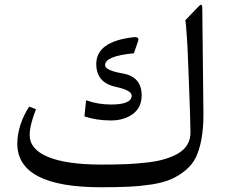

<svg xmlns="http://www.w3.org/2000/svg" viewBox="-20 -770 965 818"><path d="M410.6 27.8C457 27.8 496.6 26.9 529.3 25.4C561.5 23.9 594.2 20.5 627.4 15.6C660.2 10.3 687.5 2.9 708.5 -6.3C751 -25.4 793 -55.2 814.5 -99.6C835.4 -144 847.2 -205.1 846.7 -285.6L841.8 -734.9C841.8 -745.1 839.8 -750 836.4 -750C834.5 -750 830.6 -747.1 824.2 -740.7L769.5 -683.6C771 -675.3 772 -666 772.9 -655.3C774.9 -633.8 776.9 -597.7 778.8 -569.8C779.3 -555.7 780.3 -536.6 781.2 -511.7C782.2 -486.8 783.2 -465.8 783.7 -448.2C784.2 -430.2 785.2 -404.8 786.6 -371.1C787.6 -337.4 788.6 -309.6 789.6 -287.6C791 -235.4 791.5 -208.5 791.5 -207C791.5 -187.5 787.6 -170.4 779.3 -155.8C763.2 -126 728.5 -106.9 686.5 -93.8C665.5 -86.9 639.6 -81.5 609.9 -78.1C549.3 -70.8 492.7 -68.8 412.6 -68.8C211.9 -68.8 106.4 -114.3 106.4 -194.3C106.4 -222.2 115.2 -258.8 133.3 -304.7L104.5 -315.9C71.8 -267.1 53.7 -208.5 53.7 -158.2C53.7 -34.2 172.9 27.8 410.6 27.8ZM583.5 -363.8C583.5 -416.5 556.6 -447.8 502.9 -457C452.6 -465.8 427.7 -477.5 427.7 -492.7C427.7 -518.6 468.8 -535.2 550.3 -543L568.4 -594.7C569.3 -597.7 569.8 -600.1 569.8 -602.1C569.8 -608.4 564.9 -611.8 555.2 -611.8C551.8 -611.8 549.3 -611.8 547.4 -611.3C442.4 -599.1 390.1 -561 390.1 -497.6C390.1 -444.3 418 -411.6 473.6 -399.9C518.6 -390.1 541 -377.9 541 -362.8C541 -337.4 511.7 -324.7 453.6 -324.7C416 -324.7 380.4 -330.6 346.7 -342.8L339.8 -273.9C374 -262.7 411.6 -256.8 452.6 -256.8C490.2 -256.8 521.5 -266.1 546.4 -284.7C571.3 -303.2 583.5 -329.6 583.5 -363.8Z"/></svg>

Font: Parastoo
Style: Regular
Weight: 400
Foundry: Saber Rastikerdar (saber.rastikerdar@gmail.com)
Version: Version 2.0.1